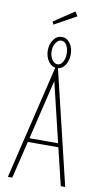

<svg xmlns="http://www.w3.org/2000/svg" viewBox="-102 -982 554 1029"><g transform="rotate(10 175.0 -468.0)"><path d="M307 0 258 -203H92L43 0H19L171 -634H179L331 0ZM175 -549 97 -224H253ZM175 -620Q148 -620 130 -645.5Q112 -671 112 -705Q112 -740 130 -764.5Q148 -789 175 -789Q201 -789 219 -765Q237 -741 237 -704Q237 -670 220 -645Q203 -620 175 -620ZM175 -640Q193 -640 204 -659Q215 -678 215 -704Q215 -732 204 -750.5Q193 -769 175 -769Q159 -769 146 -750.5Q133 -732 133 -704Q133 -678 146 -659Q159 -640 175 -640ZM118 -846 110 -861 222 -936 237 -912Z"/></g></svg>

Font: Inconsolata ExtraCondensed ExtraLight
Style: Regular
Weight: 200
Width: 2
Monospace: yes
Designer: Raph Levien, Cyreal, Brenton Simpson
Foundry: Raph Levien, Cyreal, Google
Version: Version 3.001; ttfautohint (v1.8.2.53-6de2)